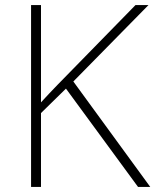

<svg xmlns="http://www.w3.org/2000/svg" viewBox="-20 -734 610 754"><path d="M570 0H522L239 -386L141 -290V0H102V-714H141V-332Q156 -349 172.5 -366Q189 -383 206 -401L512 -714H563L268 -414Z"/></svg>

Font: Noto Sans Lao UI ExtLt
Style: Regular
Weight: 200
Designer: Monotype Design Team
Foundry: Monotype Imaging Inc.
Version: Version 2.000; ttfautohint (v1.8.4.7-5d5b)